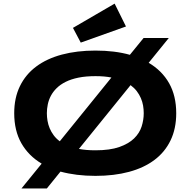

<svg xmlns="http://www.w3.org/2000/svg" viewBox="-20 -973 1073 1082"><path d="M973.1 -335Q973.1 -248.5 941.4 -182.4Q909.7 -116.2 850.6 -71.8Q791.5 -27.3 707.3 -4.6Q623 18.1 518.1 18.1Q462.9 18.1 413.8 12Q364.7 5.9 320.8 -5.9L244.1 88.9H101.1L214.8 -50.8Q140.6 -95.2 100.3 -166Q60.1 -236.8 60.1 -335Q60.1 -421.4 92.3 -487.5Q124.5 -553.7 184.1 -598.1Q243.7 -642.6 328.4 -665.3Q413.1 -688 518.1 -688Q627 -688 711.9 -664.1L789.1 -758.8H931.2L817.9 -619.1Q892.6 -575.2 932.9 -504.2Q973.1 -433.1 973.1 -335ZM790 -335Q790 -356.4 786.4 -377.9Q782.7 -399.4 773.9 -419.9Q765.1 -440.4 751 -459Q736.8 -477.5 715.8 -493.2L424.8 -133.8Q445.3 -129.9 468.5 -127.9Q491.7 -126 518.1 -126Q599.6 -126 652.3 -144.5Q705.1 -163.1 735.6 -192.9Q766.1 -222.7 778.1 -260Q790 -297.4 790 -335ZM244.1 -335Q244.1 -313.5 247.8 -292Q251.5 -270.5 260 -250Q268.6 -229.5 282.5 -210.7Q296.4 -191.9 316.9 -176.8L607.9 -536.1Q588.4 -540 565.9 -542Q543.5 -543.9 518.1 -543.9Q463.4 -543.9 421.9 -535.4Q380.4 -526.9 350.1 -511.7Q319.8 -496.6 299.3 -476.3Q278.8 -456.1 266.6 -432.9Q254.4 -409.7 249.3 -384.5Q244.1 -359.4 244.1 -335ZM689.9 -823.7 435.1 -732.9 391.1 -815.9 626 -952.6Z"/></svg>

Font: Syncopate
Style: Bold
Weight: 700
Designer: Astigmatic (AOETI)
Foundry: Astigmatic (AOETI)
Version: Version 1.001 2011